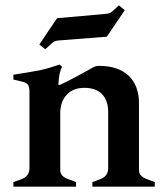

<svg xmlns="http://www.w3.org/2000/svg" viewBox="-20 -697 609 717"><path d="M558 -17V0H325V-17L357 -29Q384 -40 384 -69V-278Q384 -322 361 -345.5Q338 -369 295 -369Q253 -369 229 -343Q205 -317 205 -275V-62Q205 -49 213 -41Q221 -33 232 -29L264 -17V0H30V-17L63 -29Q90 -40 90 -69V-354Q90 -374 83.5 -381.5Q77 -389 63 -392L30 -400V-418Q102 -429 132.5 -435.5Q163 -442 202 -456L212 -448Q200 -428 198 -380H204Q253 -403 325 -444Q336 -451 350 -451Q421 -451 460 -414.5Q499 -378 499 -311V-62Q499 -49 507 -41Q515 -33 526 -29ZM127 -531 193 -629 373 -645Q383 -646 388 -647.5Q393 -649 400 -655L424 -677L446 -659L379 -560L200 -546Q190 -545 185 -543Q180 -541 173 -535L149 -513Z"/></svg>

Font: Ibarra Real Nova
Style: Bold
Weight: 700
Designer: Jose Maria Ribagorda & Octavio Pardo
Foundry: Jose Maria Ribagorda
Version: Version 1.014